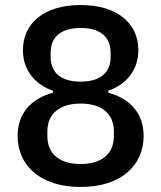

<svg xmlns="http://www.w3.org/2000/svg" viewBox="-20 -730 640 762"><path d="M300 12C462 12 550 -75 550 -190C550 -283 494 -339 410 -362V-370C481 -395 529 -451 529 -531C529 -638 445 -710 300 -710C155 -710 71 -638 71 -531C71 -451 119 -395 190 -370V-362C106 -339 50 -283 50 -190C50 -75 138 12 300 12ZM300 -79C216 -79 168 -120 168 -189V-209C168 -278 216 -319 300 -319C384 -319 432 -278 432 -209V-189C432 -120 384 -79 300 -79ZM300 -406C223 -406 181 -441 181 -504V-521C181 -584 223 -619 300 -619C377 -619 419 -584 419 -521V-504C419 -441 377 -406 300 -406Z"/></svg>

Font: IBM Plex Thai Looped Medium
Style: Regular
Weight: 500
Designer: Mike Abbink, Paul van der Laan, Pieter van Rosmalen, Ben Mitchell, Mark Frömberg
Foundry: Bold Monday
Version: Version 1.0